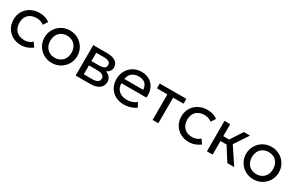

<svg xmlns="http://www.w3.org/2000/svg" viewBox="133 -1582 4073 2675"><g transform="rotate(30 2170.0 -245.0)"><path d="M301.5 15Q224 15 164 -19Q104 -53 70 -111.8Q36 -170.5 36 -245Q36 -301.5 56.2 -349Q76.5 -396.5 113.5 -431.5Q150.5 -466.5 200.2 -485.8Q250 -505 309 -505Q357 -505 397.5 -492.5Q438 -480 472.5 -454L425.5 -383Q403 -402.5 373 -412.2Q343 -422 309.5 -422Q254.5 -422 214.2 -401.2Q174 -380.5 152 -341Q130 -301.5 130 -246Q130 -162.5 178.2 -115.2Q226.5 -68 309 -68Q347 -68 380 -81.8Q413 -95.5 434 -117.5L481.5 -47.5Q443 -18.5 397 -1.8Q351 15 301.5 15Z M797.5 15Q721.5 15 662 -20.5Q602.5 -56 568.5 -115Q534.5 -174 534.5 -245Q534.5 -297.5 554 -344.5Q573.5 -391.5 609 -427.8Q644.5 -464 692.5 -484.5Q740.5 -505 797.5 -505Q874 -505 933.5 -469.5Q993 -434 1027 -375Q1061 -316 1061 -245Q1061 -192.5 1041.5 -145.5Q1022 -98.5 986.5 -62.5Q951 -26.5 903 -5.8Q855 15 797.5 15ZM797.5 -68Q847 -68 885.2 -89.8Q923.5 -111.5 945.5 -151.2Q967.5 -191 967.5 -245Q967.5 -299.5 945.8 -339.2Q924 -379 885.5 -400.5Q847 -422 797.5 -422Q748 -422 709.8 -400.5Q671.5 -379 649.8 -339.2Q628 -299.5 628 -245Q628 -191 649.8 -151.2Q671.5 -111.5 710 -89.8Q748.5 -68 797.5 -68Z M1176.5 0V-490H1401.5Q1483.5 -490 1533.8 -458Q1584 -426 1584 -363Q1584 -335 1571 -312.5Q1558 -290 1534 -274.2Q1510 -258.5 1477.5 -251L1476 -271Q1538.5 -261 1571.8 -227.2Q1605 -193.5 1605 -143Q1605 -98.5 1581.8 -66.5Q1558.5 -34.5 1515.5 -17.2Q1472.5 0 1413 0ZM1266 -71.5H1400.5Q1454.5 -71.5 1484.2 -89.5Q1514 -107.5 1514 -143.5Q1514 -179.5 1484.5 -197.2Q1455 -215 1400.5 -215H1252V-284.5H1389Q1440 -284.5 1468 -300Q1496 -315.5 1496 -351.5Q1496 -387 1468.2 -402.8Q1440.5 -418.5 1389 -418.5H1266Z M1956.5 15Q1878.5 15 1819 -17.5Q1759.5 -50 1726 -108.2Q1692.5 -166.5 1692.5 -244Q1692.5 -300 1711.8 -348Q1731 -396 1765.8 -431Q1800.5 -466 1847.2 -485.5Q1894 -505 1949 -505Q2008.5 -505 2055.2 -484Q2102 -463 2132.8 -425.2Q2163.5 -387.5 2177 -336.8Q2190.5 -286 2182.5 -226.5H1783.5Q1782 -177.5 1803.5 -140.8Q1825 -104 1865.8 -83.5Q1906.5 -63 1962.5 -63Q2003.5 -63 2042.5 -76Q2081.5 -89 2111.5 -114.5L2150.5 -46Q2126.5 -26.5 2093.8 -12.8Q2061 1 2025.5 8Q1990 15 1956.5 15ZM1788.5 -298H2090.5Q2088.5 -360 2052 -394.8Q2015.5 -429.5 1947.5 -429.5Q1881.5 -429.5 1838.5 -394.8Q1795.5 -360 1788.5 -298Z M2414.5 0V-412H2246.5V-490H2675V-412H2506.5V0Z M3001.5 15Q2924 15 2864 -19Q2804 -53 2770 -111.8Q2736 -170.5 2736 -245Q2736 -301.5 2756.2 -349Q2776.5 -396.5 2813.5 -431.5Q2850.5 -466.5 2900.2 -485.8Q2950 -505 3009 -505Q3057 -505 3097.5 -492.5Q3138 -480 3172.5 -454L3125.5 -383Q3103 -402.5 3073 -412.2Q3043 -422 3009.5 -422Q2954.5 -422 2914.2 -401.2Q2874 -380.5 2852 -341Q2830 -301.5 2830 -246Q2830 -162.5 2878.2 -115.2Q2926.5 -68 3009 -68Q3047 -68 3080 -81.8Q3113 -95.5 3134 -117.5L3181.5 -47.5Q3143 -18.5 3097 -1.8Q3051 15 3001.5 15Z M3616.5 0 3451 -261.5 3599.5 -490H3698.5L3550.5 -266L3727.5 0ZM3288 0V-490H3380V-297H3526.5V-219H3380V0Z M4040.5 15Q3964.5 15 3905 -20.5Q3845.5 -56 3811.5 -115Q3777.5 -174 3777.5 -245Q3777.5 -297.5 3797 -344.5Q3816.5 -391.5 3852 -427.8Q3887.5 -464 3935.5 -484.5Q3983.5 -505 4040.5 -505Q4117 -505 4176.5 -469.5Q4236 -434 4270 -375Q4304 -316 4304 -245Q4304 -192.5 4284.5 -145.5Q4265 -98.5 4229.5 -62.5Q4194 -26.5 4146 -5.8Q4098 15 4040.5 15ZM4040.5 -68Q4090 -68 4128.2 -89.8Q4166.5 -111.5 4188.5 -151.2Q4210.5 -191 4210.5 -245Q4210.5 -299.5 4188.8 -339.2Q4167 -379 4128.5 -400.5Q4090 -422 4040.5 -422Q3991 -422 3952.8 -400.5Q3914.5 -379 3892.8 -339.2Q3871 -299.5 3871 -245Q3871 -191 3892.8 -151.2Q3914.5 -111.5 3953 -89.8Q3991.5 -68 4040.5 -68Z"/></g></svg>

Font: Geologica Cursive Light
Style: Regular
Weight: 300
Designer: Sindre Bremnes, Frode Helland
Foundry: Monokrom Skriftforlag AS
Version: Version 1.010;gftools[0.9.28]